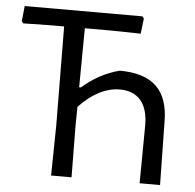

<svg xmlns="http://www.w3.org/2000/svg" viewBox="-48 -690 752 739"><g transform="rotate(5 327.5 -320.5)"><path d="M518 0 520 -224Q520 -287 492 -320Q464 -353 411 -353Q371 -353 330.5 -332Q290 -311 254 -272L253 -200L255 0H176L179 -193L176 -576H124L18 -574L12 -582L18 -641H473L479 -633L472 -574L355 -576H256L254 -348H261Q326 -405 404 -425Q500 -425 546.5 -380Q593 -335 593 -243L597 0Z"/></g></svg>

Font: Alegreya Sans
Style: Regular
Weight: 400
Designer: Juan Pablo del Peral
Foundry: Huerta Tipografica
Version: Version 2.008; ttfautohint (v1.6)